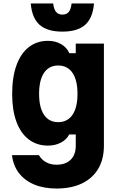

<svg xmlns="http://www.w3.org/2000/svg" viewBox="-20 -866 690 1105"><path d="M578 -27Q578 50 545.5 105Q513 160 452 189.5Q391 219 305 219Q232 219 177 196Q122 173 89 130Q56 87 49 27H204Q219 53 245 67.5Q271 82 305 82Q358 82 387 53Q416 24 416 -28V-92H378Q363 -62 330 -45Q297 -28 256 -28Q192 -28 145.5 -63.5Q99 -99 74.5 -165.5Q50 -232 50 -325Q50 -421 74.5 -489.5Q99 -558 145.5 -594.5Q192 -631 256 -631Q298 -631 331 -612.5Q364 -594 379 -560H416V-615H578ZM205 -326Q205 -247 233.5 -205Q262 -163 315 -163Q368 -163 397 -205Q426 -247 426 -326Q426 -405 397 -447Q368 -489 315 -489Q262 -489 233.5 -447Q205 -405 205 -326ZM286 -846Q290 -812 303 -797Q316 -782 339 -782Q363 -782 375.5 -797Q388 -812 392 -846H521Q514 -762 470 -723Q426 -684 339 -684Q252 -684 208 -723Q164 -762 157 -846Z"/></svg>

Font: Martian Mono SemiCondensed
Style: Bold
Weight: 700
Width: 4
Designer: Roman Shamin
Foundry: Evil Martians
Version: Version 1.000